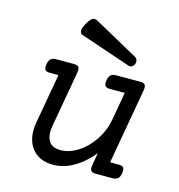

<svg xmlns="http://www.w3.org/2000/svg" viewBox="-103 -762 805 863"><g transform="rotate(15 300.0 -330.0)"><path d="M528.8 -429.7Q528.8 -422.4 527.8 -418L465.8 -66.4H505.9Q519.5 -66.4 525.6 -61.5Q531.7 -56.6 531.7 -44.9Q531.7 -37.6 530.8 -33.2Q527.8 -15.1 519.5 -7.6Q511.2 0 494.6 0H416.5Q402.8 0 396.7 -4.9Q390.6 -9.8 390.6 -21.5Q390.6 -28.8 391.6 -33.2L401.9 -91.8Q360.8 -42 314.5 -15.6Q268.1 10.7 220.2 10.7Q162.1 10.7 128.9 -23.7Q95.7 -58.1 95.7 -116.2Q95.7 -135.7 99.1 -153.3L140.1 -384.8H100.1Q86.4 -384.8 80.3 -389.9Q74.2 -395 74.2 -406.7Q74.2 -409.2 75.2 -418Q78.6 -436 86.9 -443.6Q95.2 -451.2 111.8 -451.2H194.3Q208 -451.2 214.1 -446.3Q220.2 -441.4 220.2 -429.7Q220.2 -422.4 219.2 -418L172.9 -155.8Q170.4 -140.1 170.4 -129.4Q170.4 -97.2 186.5 -79.3Q202.6 -61.5 235.4 -61.5Q276.4 -61.5 317.1 -87.6Q357.9 -113.8 387.2 -158.2Q416.5 -202.6 425.8 -254.9L448.7 -384.8H379.4Q365.7 -384.8 359.6 -389.9Q353.5 -395 353.5 -406.7Q353.5 -409.2 354.5 -418Q357.9 -436 366.2 -443.6Q374.5 -451.2 391.1 -451.2H502.9Q516.6 -451.2 522.7 -446.3Q528.8 -441.4 528.8 -429.7ZM462.4 -533.7Q462.4 -522.9 455.8 -514.6Q449.2 -506.3 439.5 -506.3Q437.5 -506.3 433.6 -507.3L198.7 -586.9Q186.5 -590.8 186.5 -604Q186.5 -617.7 198.7 -639.2Q208 -656.2 216.1 -663.6Q224.1 -670.9 231.9 -670.9Q238.8 -670.9 248 -665.5L451.2 -553.2Q462.4 -546.9 462.4 -533.7Z"/></g></svg>

Font: Courier Prime
Style: Italic
Weight: 400
Italic angle: -10°
Designer: Alan Dague-Greene
Foundry: Quote-Unquote Apps
Version: Version 3.018